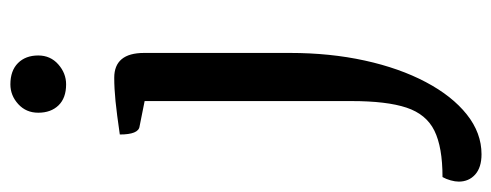

<svg xmlns="http://www.w3.org/2000/svg" viewBox="-362 -384 970 379"><g transform="rotate(-90 123.5 -195.0)"><path d="M8 270Q-18 270 -32 257.5Q-46 245 -46 225Q-46 218 -43.5 209Q-41 200 -37 193Q22 193 54.5 177Q87 161 100 122Q113 83 113 13V-395L63 -405Q47 -407 47 -444Q88 -450 113 -452.5Q138 -455 159 -455Q208 -455 208 -396V-108Q208 -29 193 39.5Q178 108 150.5 160Q123 212 86.5 241Q50 270 8 270ZM146 -550Q119 -550 104.5 -565Q90 -580 90 -605Q90 -629 107 -644.5Q124 -660 146 -660Q173 -660 188 -645Q203 -630 203 -605Q203 -581 185.5 -565.5Q168 -550 146 -550Z"/></g></svg>

Font: Petrona Medium
Style: Regular
Weight: 500
Designer: Ringo R. Seeber
Foundry: Ringo R. Seeber
Version: Version 2.001; ttfautohint (v1.8.3)